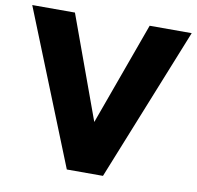

<svg xmlns="http://www.w3.org/2000/svg" viewBox="-86 -782 890 868"><g transform="rotate(10 359.0 -348.5)"><path d="M-7 -701 276 4H442L725 -701H532L361 -229L189 -701Z"/></g></svg>

Font: Geom ExtraBold
Style: Bold
Weight: 800
Version: Version 1.102